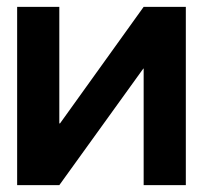

<svg xmlns="http://www.w3.org/2000/svg" viewBox="-20 -540 592 560"><path d="M522 -520V0H399V-340H398L153 0H30V-520H153V-180H155L399 -520Z"/></svg>

Font: Non Bureau Medium
Style: Regular
Weight: 500
Designer: Jona Saucedo
Foundry: Non Foundry
Version: Version 1.000; ttfautohint (v1.8.4)